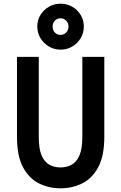

<svg xmlns="http://www.w3.org/2000/svg" viewBox="-20 -1008 656 1040"><path d="M308 12Q245 12 191.2 -14.5Q137.5 -41 104.8 -102Q72 -163 72 -267V-700H190V-267Q190 -202.5 205.2 -166.5Q220.5 -130.5 247.2 -115.8Q274 -101 308 -101Q341.5 -101 368.2 -115.8Q395 -130.5 410.5 -166.5Q426 -202.5 426 -267V-700H545V-267Q545 -164.5 512.5 -103.2Q480 -42 426 -15Q372 12 308 12ZM308.5 -739Q273.5 -739 245 -756Q216.5 -773 199.2 -801.2Q182 -829.5 182 -864.5Q182 -899 199.2 -927Q216.5 -955 245 -971.5Q273.5 -988 308.5 -988Q343 -988 371.5 -971.5Q400 -955 417 -927Q434 -899 434 -864.5Q434 -829.5 417 -801.2Q400 -773 371.5 -756Q343 -739 308.5 -739ZM308 -819Q325.5 -819 338.2 -831.8Q351 -844.5 351 -864Q351 -883.5 338.2 -896.2Q325.5 -909 308 -909Q289.5 -909 277.2 -896.2Q265 -883.5 265 -864Q265 -844.5 277.2 -831.8Q289.5 -819 308 -819Z"/></svg>

Font: Overpass Mono
Style: Bold
Weight: 700
Monospace: yes
Designer: Delve Withrington, Dave Bailey
Foundry: Delve Fonts LLC
Version: Version 4.000